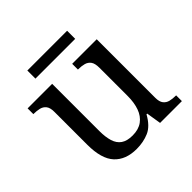

<svg xmlns="http://www.w3.org/2000/svg" viewBox="-177 -827 990 990"><g transform="rotate(-45 317.5 -332.5)"><path d="M273 10Q194 10 151 -36.5Q108 -83 108 -186V-426Q108 -456 96.5 -470.5Q85 -485 66.5 -489.5Q48 -494 26 -494H23V-536H202V-191Q202 -148 211.5 -117Q221 -86 244 -70Q267 -54 307 -54Q351 -54 379 -74.5Q407 -95 420 -131.5Q433 -168 433 -216V-422Q433 -454 422 -469Q411 -484 392.5 -489Q374 -494 351 -494H348V-536H527V-109Q527 -80 538.5 -65.5Q550 -51 568.5 -46.5Q587 -42 609 -42H612V0H453L440 -81H435Q404 -25 363 -7.5Q322 10 273 10ZM160 -616V-675H450V-616Z"/></g></svg>

Font: Noto Serif Sinhala
Style: Regular
Weight: 400
Designer: Jelle Bosma - Monotype Design Team
Foundry: Monotype Imaging Inc.
Version: Version 2.006